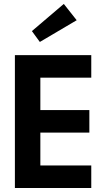

<svg xmlns="http://www.w3.org/2000/svg" viewBox="-20 -934 498 954"><path d="M433.5 0H54V-660H433.5V-548H180.5V-387H424V-275H180.5V-112H433.5ZM178 -725.5 138.5 -779.5 297 -914.5 361 -833.5Z"/></svg>

Font: Lucymar Sans SemiBold
Style: Regular
Weight: 600
Foundry: The League of Moveable Type (original font) / Main changes by Cristiano Sobral with portions from Mirco Monsees
Version: Version 2.001;August 30, 2020;FontCreator 13.0.0.2681 64-bit